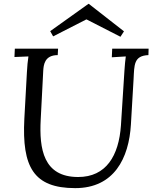

<svg xmlns="http://www.w3.org/2000/svg" viewBox="-20 -950 784 986"><path d="M436 -930.2H434.1L237.8 -790L252.9 -763.2L422.9 -850.1H424.8L598.6 -761.2L616.7 -789.1ZM743.2 -700.2H556.2L554.2 -655.8L626 -660.2C623 -640.1 621.1 -615.2 619.1 -587.9L601.1 -306.2C590.3 -149.9 524.9 -41 381.3 -41C202.1 -41 181.2 -186 189 -335L202.1 -587.9C204.1 -615.2 208 -667 276.4 -667L278.3 -700.2H56.2L54.2 -657.2L126 -660.2C122.1 -633.8 120.1 -613.8 118.2 -579.1L105 -339.8C92.3 -92.8 152.3 16.1 366.2 16.1C565.9 16.1 642.1 -137.2 652.3 -311L666 -543.9C669.9 -615.2 666 -664.1 742.2 -667Z"/></svg>

Font: Lora Italic
Style: Regular
Weight: 400
Italic angle: -3°
Designer: Olga Karpushina, Alexei Vanyashin
Foundry: Cyreal
Version: Version 1.011;PS 001.011;hotconv 1.0.70;makeotf.lib2.5.58329